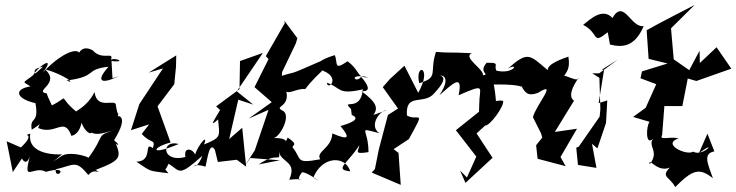

<svg xmlns="http://www.w3.org/2000/svg" viewBox="-20 -693 2991 780"><path d="M69 -49C92 -9 105 -74 101 -57C72 55 114 -23 167 5C273 -25 203 45 206 -5C283 -23 287 -45 339 18C365 -16 401 23 369 -3C479 -45 475 -54 440 -134C442 -101 482 -94 443 -123C509 -228 454 -223 459 -220C463 -266 462 -195 451 -264C453 -297 374 -242 364 -319C322 -233 237 -234 307 -226C197 -309 279 -307 185 -262C207 -242 169 -303 171 -313C113 -323 230 -353 162 -412C244 -389 293 -347 250 -366C379 -382 321 -411 421 -422C366 -361 392 -349 463 -384L437 -375L433 -445C509 -437 426 -469 428 -442C449 -493 400 -441 356 -489C301 -518 289 -457 293 -430C339 -516 247 -499 154 -398C212 -475 128 -422 109 -377C174 -369 72 -408 155 -422C71 -344 62 -370 104 -342C33 -331 46 -291 124 -274C140 -185 99 -223 109 -166C195 -219 156 -237 135 -173C207 -142 241 -222 270 -141C318 -150 320 -242 303 -227C318 -127 396 -135 322 -202C347 -135 365 -140 465 -171C357 -138 417 -155 335 -46C370 -48 273 -82 233 -61C182 -29 176 -19 232 -66C161 -63 92 -85 103 -150C63 -138 132 -158 65 -94L7 -119L32 6Z M556 -149C594 -106 613 -131 601 -91C561 -122 605 -38 534 -36C599 7 578 -1 664 11C623 -50 624 60 665 -28C714 4 705 26 802 -60C774 16 740 -39 815 -16C824 -57 832 -119 853 -84L865 -35L942 -44L980 -16L964 -174L911 -128L948 -288L1009 -268L942 -322L1048 -478L955 -445L953 -331L858 -261L874 -246C847 -200 829 -174 866 -208C872 -137 881 -136 809 -106C831 -162 767 -85 768 -39C796 -73 723 -115 733 -55C635 -30 634 -128 706 -108C582 -56 600 -96 673 -114L620 -261L688 -351L695 -422L696 -468L584 -398L642 -415L546 -270L512 -164L586 -188Z M1497 -226C1516 -253 1513 -275 1448 -323C1492 -319 1473 -351 1447 -381C1424 -350 1391 -398 1476 -379C1427 -376 1446 -404 1392 -444C1334 -405 1354 -435 1340 -469C1224 -434 1277 -398 1279 -443C1138 -381 1191 -406 1125 -385L1126 -400L1182 -517L1188 -538L1135 -609L1137 -599L1060 -465L1071 -453L1014 -339L1084 -278L990 -211L1071 -247L1015 -82L971 -14L997 -51L1117 -42L1031 -25C1112 -81 1119 -26 1113 -81C1117 -31 1190 -41 1155 37C1245 27 1166 60 1207 7C1229 4 1309 67 1253 28C1289 -60 1383 -62 1403 3C1336 -4 1390 -26 1440 -103C1437 -79 1414 -65 1477 -75C1477 -174 1427 -175 1521 -152C1477 -182 1523 -245 1551 -245ZM1409 -226C1451 -209 1396 -190 1363 -181C1402 -134 1400 -121 1330 -151C1328 -90 1261 -77 1281 -46C1178 -27 1208 -45 1169 -94C1165 -104 1196 -103 1149 -134C1125 -94 1173 -135 1090 -132C1116 -133 1165 -224 1129 -243C1085 -265 1173 -253 1136 -344C1134 -292 1182 -337 1220 -331C1285 -417 1325 -413 1251 -417C1384 -393 1311 -318 1308 -357C1367 -337 1349 -306 1454 -330C1446 -233 1362 -295 1406 -250Z M1849 0 1871 50 1981 -52 1916 -151 1951 -183C1969 -180 2029 -261 2024 -283C1979 -292 2004 -253 1986 -350C1997 -348 2122 -358 2136 -315C2140 -356 2110 -330 2099 -342C2114 -315 2126 -301 2166 -316C2249 -369 2158 -267 2145 -217L2178 -151L2183 -134L2158 -103L2164 -48L2278 -18L2257 -55L2324 -170L2234 -157L2312 -284C2279 -304 2325 -372 2333 -378C2320 -345 2237 -437 2231 -345C2286 -393 2297 -414 2289 -463C2268 -455 2204 -435 2205 -408C2130 -472 2124 -485 2044 -415C2094 -441 2063 -386 1989 -408C2000 -408 2021 -312 2029 -377C1953 -423 2035 -439 1957 -438C1921 -396 1974 -392 1942 -387C1947 -412 1859 -459 1896 -477C1783 -482 1824 -477 1751 -482C1723 -398 1765 -379 1683 -355C1664 -440 1740 -423 1679 -316L1623 -426L1564 -372L1535 -339L1597 -252L1556 -226L1519 -86L1503 -6L1490 8L1608 58L1599 -72L1579 -87L1641 -128C1713 -258 1678 -197 1633 -224C1627 -320 1702 -263 1745 -315C1777 -350 1793 -376 1771 -385C1758 -387 1824 -395 1765 -306C1815 -349 1863 -400 1843 -306C1958 -356 1927 -338 1927 -271L1926 -239L1832 -164L1915 -57L1877 28Z M2458 -512C2510 -499 2559 -503 2595 -587C2542 -579 2515 -700 2468 -620C2427 -665 2374 -611 2349 -592C2416 -558 2383 -509 2449 -562ZM2490 -451 2414 -395H2386L2415 -377L2419 -249L2416 -219L2331 -97L2321 -93L2328 -23L2403 -11L2385 -109L2407 -90L2442 -194L2447 -285L2412 -274L2434 -409L2425 -410Z M2854 -150 2819 -70C2901 -132 2836 -53 2796 -77C2772 -59 2665 -107 2737 -131C2697 -140 2657 -120 2670 -145L2679 -262H2752L2774 -374L2809 -364L2951 -414L2891 -501L2823 -437L2822 -487L2780 -408L2717 -452L2706 -578L2802 -673C2738 -639 2670 -606 2607 -570L2615 -454L2692 -435L2588 -403L2582 -375L2646 -351L2603 -255L2552 -218L2619 -198C2606 -185 2600 -98 2633 -129C2610 -97 2661 -79 2619 -25C2613 -68 2667 52 2745 -50C2643 31 2695 13 2723 67C2792 -2 2820 -14 2876 31C2857 -25 2833 -69 2882 -78Z"/></svg>

Font: Charger Distortion
Style: 2It
Weight: 400
Designer: Jasper
Foundry: Cannot Into Space Fonts
Version: Version 0.98